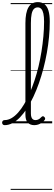

<svg xmlns="http://www.w3.org/2000/svg" viewBox="-101 -1170 515 1821"><path d="M-57 17Q-69 17 -75 9.5Q-81 2 -81 -7Q-81 -16 -75 -23.5Q-69 -31 -57 -31Q-24 -31 8 -49.5Q40 -68 70.5 -102Q101 -136 128.5 -182.5Q156 -229 180.5 -286Q205 -343 226.5 -407Q248 -471 264.5 -540.5Q281 -610 292.5 -682Q304 -754 310.5 -825.5Q317 -897 317 -965Q317 -976 325 -982.5Q333 -989 344 -989Q355 -989 363 -982.5Q371 -976 371 -965Q371 -894 364 -819.5Q357 -745 343.5 -669.5Q330 -594 311 -521.5Q292 -449 268 -380.5Q244 -312 215.5 -252Q187 -192 155.5 -143Q124 -94 89.5 -58Q55 -22 18 -2.5Q-19 17 -57 17ZM224 17Q204 17 188 10.5Q172 4 161.5 -8Q151 -20 145.5 -38.5Q140 -57 140 -82V-950Q140 -1051 169 -1100.5Q198 -1150 258 -1150Q296 -1150 321.5 -1129.5Q347 -1109 359 -1068Q371 -1027 371 -965Q371 -953 363 -946.5Q355 -940 344 -940Q333 -940 325 -946.5Q317 -953 317 -965Q317 -1011 310.5 -1041Q304 -1071 290.5 -1085.5Q277 -1100 257 -1100Q235 -1100 220.5 -1085Q206 -1070 199 -1037.5Q192 -1005 192 -950V-94Q192 -74 196.5 -60Q201 -46 210.5 -38.5Q220 -31 234 -31Q244 -31 254.5 -34Q265 -37 275 -44.5Q285 -52 294 -62Q300 -68 307 -67.5Q314 -67 320 -60Q326 -54 327 -47.5Q328 -41 324 -34Q313 -19 296.5 -7Q280 5 261.5 11Q243 17 224 17ZM0 621H394V631H0ZM0 -20H394V0H0ZM0 -505H394V-500H0ZM0 -1141H394V-1131H0Z"/></svg>

Font: Playwrite BR Guides
Style: Regular
Weight: 400
Designer: Veronika Burian, José Scaglione
Foundry: TypeTogether
Version: Version 1.003